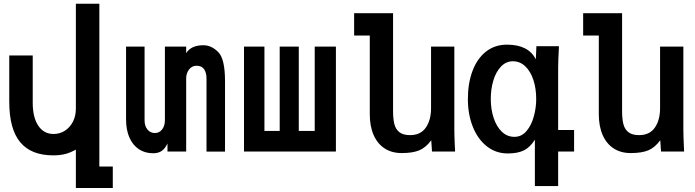

<svg xmlns="http://www.w3.org/2000/svg" viewBox="-20 -794 3640 1006"><path d="M259 20Q143 20 85.8 -49Q28.5 -118 28.5 -261.5V-503.5H151.5V-255Q151.5 -179 180.5 -135.5Q209.5 -92 261 -92Q293 -92 319.8 -109Q346.5 -126 362 -156.2Q377.5 -186.5 377.5 -224.5V-774.5H500.5V78.5H571V191H377.5V-10Q348.5 6 321.5 13Q294.5 20 259 20Z M640.5 -168.5V-550H737.5V-163.5Q737.5 -133.5 752.8 -115.2Q768 -97 791.5 -97Q814.5 -97 829.2 -115.5Q844 -134 844 -164V-550H955.5V-515.5Q981 -557 1046 -557Q1087.5 -557 1123.2 -521.5Q1159 -486 1159 -369V0.5H1062V-384Q1062 -412 1049.8 -430.8Q1037.5 -449.5 1010 -449.5Q985.5 -449.5 970.5 -429.8Q955.5 -410 955.5 -384V0H857.5V-42Q844.5 -15 827 -3Q809.5 9 782.5 9Q740 9 708 -12Q676 -33 658.2 -73Q640.5 -113 640.5 -168.5Z M1740 0H1258.5V-550H1365.5V-108H1445.5V-550H1545.5V-108H1629V-550H1740Z M1917.5 -196V-608H1835.5V-725H2039.5V-211Q2039.5 -171 2046.2 -144Q2053 -117 2072.5 -101.5Q2092 -86 2128.5 -86Q2184 -86 2211.2 -125.5Q2238.5 -165 2238.5 -227V-550H2360.5V-119Q2360.5 -87.5 2362.5 -43.5Q2363.5 -28.5 2364.5 0H2243.5L2239.5 -59Q2211 -20.5 2176.5 -6.2Q2142 8 2084.5 8Q2033 8 1995.5 -16.2Q1958 -40.5 1937.8 -86.2Q1917.5 -132 1917.5 -196Z M2640.5 10Q2578.5 10 2531 -27.2Q2483.5 -64.5 2457.5 -129.5Q2431.5 -194.5 2431.5 -275Q2431.5 -358 2455.8 -422.5Q2480 -487 2526.2 -523.5Q2572.5 -560 2636.5 -560Q2749 -560 2787.5 -483L2790.5 -552H2908.5L2908 -537.5Q2904.5 -474.5 2904.5 -439V-113H2988V0H2904.5V181H2782.5V-62Q2758 -22.5 2725.2 -6.2Q2692.5 10 2640.5 10ZM2789.5 -275Q2789.5 -330.5 2774.5 -375.8Q2759.5 -421 2731.8 -447Q2704 -473 2667.5 -473Q2632 -473 2605.5 -445.8Q2579 -418.5 2565.2 -373.2Q2551.5 -328 2551.5 -275Q2551.5 -222.5 2566.2 -177Q2581 -131.5 2609 -104.2Q2637 -77 2675.5 -77Q2713 -77 2738.8 -107.5Q2764.5 -138 2777 -183.8Q2789.5 -229.5 2789.5 -275Z M3117.5 -196V-608H3035.5V-725H3239.5V-211Q3239.5 -171 3246.2 -144Q3253 -117 3272.5 -101.5Q3292 -86 3328.5 -86Q3384 -86 3411.2 -125.5Q3438.5 -165 3438.5 -227V-550H3560.5V-119Q3560.5 -87.5 3562.5 -43.5Q3563.5 -28.5 3564.5 0H3443.5L3439.5 -59Q3411 -20.5 3376.5 -6.2Q3342 8 3284.5 8Q3233 8 3195.5 -16.2Q3158 -40.5 3137.8 -86.2Q3117.5 -132 3117.5 -196Z"/></svg>

Font: JuliaMono
Style: Bold
Weight: 700
Monospace: yes
Designer: cormullion
Foundry: corm
Version: Version 0.055; ttfautohint (v1.8.4)